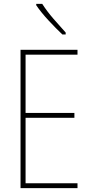

<svg xmlns="http://www.w3.org/2000/svg" viewBox="-20 -1064 472 991"><path d="M380 -93H86V-807H380V-782H112V-481H364V-456H112V-118H380ZM198 -1044Q223 -1005 256 -967Q289 -929 319 -896V-886H302Q270 -916 231 -958Q192 -1000 167 -1037V-1044Z"/></svg>

Font: Noto Sans Kannada UI Condensed Thin
Style: Regular
Weight: 100
Width: 3
Designer: Jelle Bosma - Monotype Design Team
Foundry: Monotype Imaging Inc.
Version: Version 2.005; ttfautohint (v1.8.4.7-5d5b)